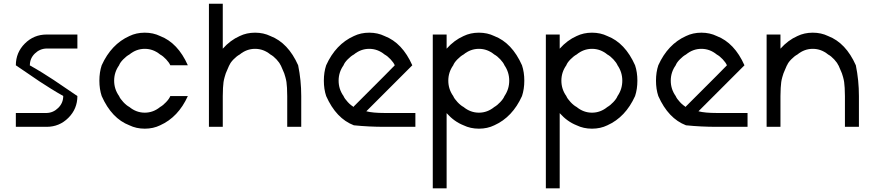

<svg xmlns="http://www.w3.org/2000/svg" viewBox="-20 -687 4745 1040"><path d="M232.5 -75Q268.3 -75.8 295.4 -102.5Q322.5 -129.2 322.5 -166.7H323.3Q291.7 -184.2 255 -207.1Q218.3 -230 193.8 -246.2Q169.2 -262.5 127.1 -291.7Q85 -320.8 65.8 -333.3Q65.8 -402.5 114.6 -451.2Q163.3 -500 232.5 -500H399.2V-424.2H232.5Q195.8 -423.3 168.8 -397.1Q141.7 -370.8 141.7 -333.3H140.8Q172.5 -315.8 209.6 -292.9Q246.7 -270 270.8 -253.8Q295 -237.5 337.9 -208.3Q380.8 -179.2 399.2 -166.7Q399.2 -97.5 350.4 -48.8Q301.7 0 232.5 0H65.8V-75Z M847.5 -8.3Q810 10 764.2 10Q718.3 10 680.8 -8.3Q585 -45 530.8 -166.7Q518.3 -204.2 518.3 -250Q518.3 -295.8 530.8 -333.3Q582.5 -447.5 680.8 -491.7Q718.3 -510 764.2 -510Q810 -510 847.5 -491.7Q943.3 -455 997.5 -333.3H902.5Q896.7 -347.5 880 -365.4Q863.3 -383.3 847.5 -391.7Q810 -422.5 764.2 -422.5Q718.3 -422.5 680.8 -391.7Q665 -383.3 647.5 -365.4Q630 -347.5 625 -333.3Q598.3 -295.8 598.3 -250Q598.3 -204.2 625 -166.7Q630.8 -152.5 647.9 -134.2Q665 -115.8 680.8 -107.5Q718.3 -76.7 764.2 -76.7Q810 -76.7 847.5 -107.5Q862.5 -115.8 879.6 -133.8Q896.7 -151.7 902.5 -166.7H997.5Q945.8 -52.5 847.5 -8.3Z M1111.7 0V-666.7H1186.7V-423.3Q1227.5 -469.2 1278.3 -491.7Q1315.8 -510 1361.7 -510Q1407.5 -510 1445 -491.7Q1540.8 -455 1595 -333.3Q1611.7 -251.7 1611.7 -166.7V0H1535.8V-166.7Q1535.8 -190.8 1534.6 -210.8Q1533.3 -230.8 1531.7 -242.5Q1530 -254.2 1525.8 -269.2Q1521.7 -284.2 1519.6 -289.6Q1517.5 -295 1510.4 -311.2Q1503.3 -327.5 1500.8 -333.3H1500Q1494.2 -347.5 1477.5 -365.4Q1460.8 -383.3 1445 -391.7Q1407.5 -422.5 1361.7 -422.5Q1315.8 -422.5 1278.3 -391.7Q1262.5 -383.3 1245 -365.4Q1227.5 -347.5 1222.5 -333.3H1221.7Q1219.2 -327.5 1212.1 -311.2Q1205 -295 1202.9 -289.6Q1200.8 -284.2 1196.7 -269.2Q1192.5 -254.2 1190.8 -242.5Q1189.2 -230.8 1187.9 -210.8Q1186.7 -190.8 1186.7 -166.7V0Z M2063.3 0Q1978.3 0 1896.7 -8.3Q1800.8 -45 1746.7 -166.7Q1734.2 -204.2 1734.2 -250Q1734.2 -295.8 1746.7 -333.3Q1798.3 -447.5 1896.7 -491.7Q1934.2 -510 1980 -510Q2025.8 -510 2063.3 -491.7Q2159.2 -455 2213.3 -333.3L1964.2 -84.2Q1999.2 -75 2063.3 -75H2230V0ZM1896.7 -107.5V-110.8Q1926.7 -140.8 2063.3 -277.5L2118.3 -333.3Q2112.5 -347.5 2095.8 -365.4Q2079.2 -383.3 2063.3 -391.7Q2025.8 -422.5 1980 -422.5Q1934.2 -422.5 1896.7 -391.7Q1880.8 -383.3 1863.3 -365.4Q1845.8 -347.5 1840.8 -333.3Q1814.2 -295.8 1814.2 -250Q1814.2 -204.2 1840.8 -166.7Q1846.7 -152.5 1863.8 -134.2Q1880.8 -115.8 1896.7 -107.5Z M2324.2 333.3V-500H2399.2V-423.3Q2440 -469.2 2490.8 -491.7Q2528.3 -510 2574.2 -510Q2620 -510 2657.5 -491.7Q2753.3 -455 2807.5 -333.3Q2820 -295.8 2820 -250Q2820 -204.2 2807.5 -166.7Q2755.8 -52.5 2657.5 -8.3Q2620 10 2574.2 10Q2528.3 10 2490.8 -8.3Q2440 -28.3 2399.2 -74.2V333.3ZM2657.5 -107.5Q2672.5 -115.8 2689.6 -133.8Q2706.7 -151.7 2712.5 -166.7Q2738.3 -204.2 2738.3 -250Q2738.3 -295.8 2712.5 -333.3Q2706.7 -347.5 2690 -365.4Q2673.3 -383.3 2657.5 -391.7Q2620 -422.5 2574.2 -422.5Q2528.3 -422.5 2490.8 -391.7Q2475 -383.3 2457.5 -365.4Q2440 -347.5 2435 -333.3Q2408.3 -295.8 2408.3 -250Q2408.3 -204.2 2435 -166.7Q2440.8 -152.5 2457.9 -134.2Q2475 -115.8 2490.8 -107.5Q2528.3 -76.7 2574.2 -76.7Q2620 -76.7 2657.5 -107.5Z M2936.7 333.3V-500H3011.7V-423.3Q3052.5 -469.2 3103.3 -491.7Q3140.8 -510 3186.7 -510Q3232.5 -510 3270 -491.7Q3365.8 -455 3420 -333.3Q3432.5 -295.8 3432.5 -250Q3432.5 -204.2 3420 -166.7Q3368.3 -52.5 3270 -8.3Q3232.5 10 3186.7 10Q3140.8 10 3103.3 -8.3Q3052.5 -28.3 3011.7 -74.2V333.3ZM3270 -107.5Q3285 -115.8 3302.1 -133.8Q3319.2 -151.7 3325 -166.7Q3350.8 -204.2 3350.8 -250Q3350.8 -295.8 3325 -333.3Q3319.2 -347.5 3302.5 -365.4Q3285.8 -383.3 3270 -391.7Q3232.5 -422.5 3186.7 -422.5Q3140.8 -422.5 3103.3 -391.7Q3087.5 -383.3 3070 -365.4Q3052.5 -347.5 3047.5 -333.3Q3020.8 -295.8 3020.8 -250Q3020.8 -204.2 3047.5 -166.7Q3053.3 -152.5 3070.4 -134.2Q3087.5 -115.8 3103.3 -107.5Q3140.8 -76.7 3186.7 -76.7Q3232.5 -76.7 3270 -107.5Z M3862.5 0Q3777.5 0 3695.8 -8.3Q3600 -45 3545.8 -166.7Q3533.3 -204.2 3533.3 -250Q3533.3 -295.8 3545.8 -333.3Q3597.5 -447.5 3695.8 -491.7Q3733.3 -510 3779.2 -510Q3825 -510 3862.5 -491.7Q3958.3 -455 4012.5 -333.3L3763.3 -84.2Q3798.3 -75 3862.5 -75H4029.2V0ZM3695.8 -107.5V-110.8Q3725.8 -140.8 3862.5 -277.5L3917.5 -333.3Q3911.7 -347.5 3895 -365.4Q3878.3 -383.3 3862.5 -391.7Q3825 -422.5 3779.2 -422.5Q3733.3 -422.5 3695.8 -391.7Q3680 -383.3 3662.5 -365.4Q3645 -347.5 3640 -333.3Q3613.3 -295.8 3613.3 -250Q3613.3 -204.2 3640 -166.7Q3645.8 -152.5 3662.9 -134.2Q3680 -115.8 3695.8 -107.5Z M4132.5 0V-500H4207.5V-423.3Q4248.3 -469.2 4299.2 -491.7Q4336.7 -510 4382.5 -510Q4428.3 -510 4465.8 -491.7Q4561.7 -455 4615.8 -333.3Q4632.5 -251.7 4632.5 -166.7V0H4556.7V-166.7Q4556.7 -190.8 4555.4 -210.8Q4554.2 -230.8 4552.5 -242.5Q4550.8 -254.2 4546.7 -269.2Q4542.5 -284.2 4540.4 -289.6Q4538.3 -295 4531.2 -311.2Q4524.2 -327.5 4521.7 -333.3H4520.8Q4515 -347.5 4498.3 -365.4Q4481.7 -383.3 4465.8 -391.7Q4428.3 -422.5 4382.5 -422.5Q4336.7 -422.5 4299.2 -391.7Q4283.3 -383.3 4265.8 -365.4Q4248.3 -347.5 4243.3 -333.3H4242.5Q4240 -327.5 4232.9 -311.2Q4225.8 -295 4223.8 -289.6Q4221.7 -284.2 4217.5 -269.2Q4213.3 -254.2 4211.7 -242.5Q4210 -230.8 4208.8 -210.8Q4207.5 -190.8 4207.5 -166.7V0Z"/></svg>

Font: 0xA000
Style: Regular
Weight: 400
Version: Version 0.1